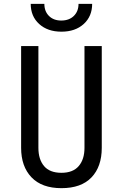

<svg xmlns="http://www.w3.org/2000/svg" viewBox="-20 -970 640 1000"><path d="M300 10Q198 10 144 -46.5Q90 -103 90 -200V-730H180V-200Q180 -140 209.5 -105Q239 -70 300 -70Q360 -70 390 -105Q420 -140 420 -200V-730H510V-200Q510 -102 456.5 -46Q403 10 300 10ZM300 -805Q228 -805 184 -845Q140 -885 140 -950H211Q211 -911 235 -887Q259 -863 299 -863Q340 -863 364.5 -887Q389 -911 389 -950H460Q460 -885 416 -845Q372 -805 300 -805Z"/></svg>

Font: NKDuy Mono
Style: Regular
Weight: 400
Monospace: yes
Designer: NKDuy
Foundry: NKDuy
Version: Version 2.251; ttfautohint (v1.8.4.7-5d5b)